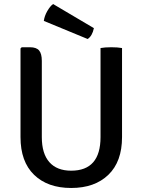

<svg xmlns="http://www.w3.org/2000/svg" viewBox="-20 -922 709 955"><path d="M587 -683V-240Q587 -118 519 -52.5Q451 13 334 13Q217 13 149.5 -52.5Q82 -118 82 -240V-681L88 -687H129Q161 -687 174.5 -671Q188 -655 188 -619V-240Q188 -158 225.5 -115.5Q263 -73 334 -73Q480 -73 480 -240V-683Q501 -687 533.5 -687Q566 -687 587 -683ZM244 -902 447 -782Q439 -743 416 -728L198 -818Q201 -842 215 -866.5Q229 -891 244 -902Z"/></svg>

Font: Signika
Style: Regular
Weight: 400
Designer: Anna Giedrys
Foundry: Anna Giedrys
Version: Version 1.001